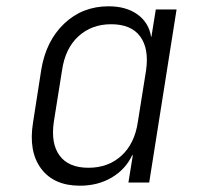

<svg xmlns="http://www.w3.org/2000/svg" viewBox="-20 -580 640 610"><path d="M234 10Q151 10 110.5 -44.5Q70 -99 85 -191L111 -358Q126 -450 184 -505Q242 -560 325 -560Q381 -560 417 -534Q453 -508 460 -463H461L475 -550H541L454 0H388L402 -87H400Q379 -42 335 -16Q291 10 234 10ZM261 -47Q324 -47 366 -85.5Q408 -124 418 -193L444 -356Q454 -425 425.5 -464Q397 -503 333 -503Q271 -503 229 -464.5Q187 -426 177 -356L151 -193Q141 -124 169.5 -85.5Q198 -47 261 -47Z"/></svg>

Font: NKDuy Mono ExtraLight
Style: Italic
Weight: 200
Italic angle: -9°
Monospace: yes
Designer: NKDuy
Foundry: NKDuy
Version: Version 2.251; ttfautohint (v1.8.4.7-5d5b)